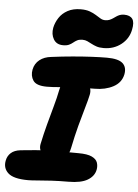

<svg xmlns="http://www.w3.org/2000/svg" viewBox="-72 -1015 772 1074"><g transform="rotate(5 314.0 -478.0)"><path d="M186 -519Q127 -519 109 -545.5Q91 -572 98 -608Q105 -642 131 -662.5Q157 -683 196 -687Q258 -695 315 -700Q372 -705 421 -707.5Q470 -710 507 -710Q571 -710 595.5 -688Q620 -666 612 -625Q602 -578 557.5 -554.5Q513 -531 454 -531Q410 -531 374.5 -530Q339 -529 310.5 -527Q282 -525 259.5 -523Q237 -521 219 -520Q201 -519 186 -519ZM273 -120Q224 -120 198 -141Q172 -162 179 -197Q191 -254 205.5 -308.5Q220 -363 234 -413Q248 -463 256 -504Q264 -545 282.5 -565Q301 -585 339 -585Q383 -585 410 -559Q437 -533 429 -495Q423 -466 409.5 -420.5Q396 -375 380.5 -316.5Q365 -258 351 -189Q338 -120 273 -120ZM127 11Q45 11 14.5 -17Q-16 -45 -7 -88Q-2 -114 17 -131Q36 -148 70 -152Q119 -157 154 -160Q189 -163 216.5 -164Q244 -165 269.5 -165Q295 -165 324.5 -164.5Q354 -164 394 -164Q445 -164 470 -152Q495 -140 501.5 -121Q508 -102 504 -81Q497 -44 460 -22Q423 0 352 0Q301 0 257 2.5Q213 5 179.5 8Q146 11 127 11ZM256 -758Q219 -758 202.5 -786Q186 -814 193 -851Q199 -880 216.5 -907Q234 -934 264.5 -950.5Q295 -967 338 -967Q368 -967 388.5 -959.5Q409 -952 424 -942.5Q439 -933 451.5 -925.5Q464 -918 478 -918Q492 -918 502 -922Q512 -926 521 -932Q530 -938 538.5 -944Q547 -950 557.5 -954Q568 -958 582 -958Q615 -958 628.5 -939Q642 -920 633 -878Q623 -827 581.5 -794.5Q540 -762 483 -762Q459 -762 443 -767.5Q427 -773 414 -780Q401 -787 389 -792.5Q377 -798 362 -798Q344 -798 332.5 -792Q321 -786 311.5 -778Q302 -770 289.5 -764Q277 -758 256 -758Z"/></g></svg>

Font: Shantell Sans ExtraBold
Style: Italic
Weight: 800
Italic angle: -11°
Designer: Stephen Nixon, Anya Danilova, Shantell Martin
Foundry: Arrow Type
Version: Version 1.011;[c5ecc13dd]